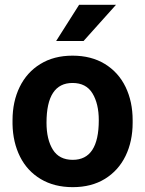

<svg xmlns="http://www.w3.org/2000/svg" viewBox="-20 -770 605 800"><path d="M213.9 -599.1 309.6 -750H463.4L328.1 -599.1ZM32.2 -269Q32.2 -346.7 62 -407.7Q91.8 -468.8 148.2 -503.4Q204.6 -538.1 282.2 -538.1Q360.4 -538.1 417 -503.4Q473.6 -468.8 503.2 -407.7Q532.7 -346.7 532.7 -269V-258.8Q532.7 -181.2 503.2 -120.4Q473.6 -59.6 417.5 -24.9Q361.3 9.8 283.2 9.8Q206.1 9.8 149.7 -23.9Q93.3 -57.6 63.5 -117.2Q33.7 -176.8 32.2 -252.4ZM283.2 -104Q391.6 -104 391.6 -269Q391.6 -337.9 365.2 -381.1Q338.9 -424.3 282.2 -424.3Q173.8 -424.3 173.8 -258.8Q173.8 -189 200.2 -146.5Q226.6 -104 283.2 -104Z"/></svg>

Font: Mardoto
Style: Bold
Weight: 700
Designer: Christian Robertson, Vahan Hovhannisyan
Foundry: Google
Version: Version 1.000